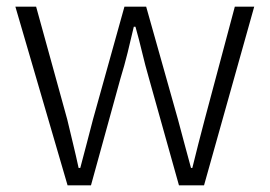

<svg xmlns="http://www.w3.org/2000/svg" viewBox="-20 -554 807 574"><path d="M182 0 26 -534H88L181 -197Q190 -159 198.5 -124Q207 -89 215 -52H220Q230 -89 239 -124Q248 -159 258 -197L352 -534H417L512 -197Q522 -159 531.5 -124Q541 -89 551 -52H555Q564 -89 573 -124Q582 -159 592 -197L682 -534H740L590 0H515L425 -321Q414 -359 405 -397Q396 -435 385 -474H380Q371 -435 361.5 -396.5Q352 -358 340 -319L252 0Z"/></svg>

Font: Noto Sans JP Thin Light
Style: Regular
Weight: 300
Version: Version 2.004-H2;hotconv 1.0.118;makeotfexe 2.5.65603